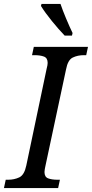

<svg xmlns="http://www.w3.org/2000/svg" viewBox="-40 -951 465 971"><path d="M-20 0 -11 -42H1Q32 -42 57.5 -54Q83 -66 93 -114L196 -604Q201 -622 201 -633Q201 -658 182 -665Q163 -672 134 -672H122L131 -714H405L396 -672H384Q353 -672 328 -660Q303 -648 294 -600L190 -113Q188 -105 186.5 -95.5Q185 -86 185 -81Q185 -56 203.5 -49Q222 -42 251 -42H263L254 0ZM287 -771Q257 -802 222.5 -844.5Q188 -887 167 -921L170 -931H266Q276 -901 294 -858Q312 -815 327 -784L324 -771Z"/></svg>

Font: Noto Serif SemiCondensed
Style: Italic
Weight: 400
Width: 4
Italic angle: -12°
Designer: Monotype Design Team
Foundry: Monotype Imaging Inc.
Version: Version 2.013